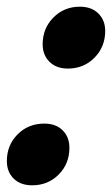

<svg xmlns="http://www.w3.org/2000/svg" viewBox="-24 -543 334 574"><path d="M215 -523Q249.5 -523 270 -502.8Q290.5 -482.5 290.5 -450.5Q290.5 -403 258.5 -370.5Q226.5 -338 179 -338Q144.5 -338 124 -358.2Q103.5 -378.5 103.5 -410.5Q103.5 -458 135.5 -490.5Q167.5 -523 215 -523ZM108.5 -173.5Q143 -173.5 163.2 -153.5Q183.5 -133.5 183.5 -101Q183.5 -53.5 151.5 -21.2Q119.5 11 72 11Q37.5 11 17 -9Q-3.5 -29 -3.5 -61.5Q-3.5 -109 28.5 -141.2Q60.5 -173.5 108.5 -173.5Z"/></svg>

Font: Newsreader 72pt
Style: Bold Italic
Weight: 700
Italic angle: -17°
Designer: Hugues Gentile
Foundry: Production Type
Version: Version 1.003; ttfautohint (v1.8.3)